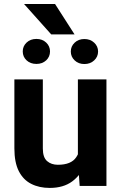

<svg xmlns="http://www.w3.org/2000/svg" viewBox="-20 -922 600 952"><path d="M366.2 -126.5V-528.3H507.8V0H375ZM382.8 -235.8 424.3 -236.8Q424.3 -166 402.8 -110.1Q381.3 -54.2 337.6 -22.2Q293.9 9.8 226.6 9.8Q174.3 9.8 134.8 -10.3Q95.2 -30.3 73.2 -73.5Q51.3 -116.7 51.3 -186.5V-528.3H192.4V-185.5Q192.4 -141.6 213.4 -123.3Q234.4 -105 267.1 -105Q333 -105 357.9 -142.3Q382.8 -179.7 382.8 -235.8ZM92.8 -667Q92.8 -692.9 111.8 -710.9Q130.9 -729 160.6 -729Q189.9 -729 209 -710.9Q228 -692.9 228 -667Q228 -640.6 209 -622.8Q189.9 -605 160.6 -605Q130.9 -605 111.8 -622.8Q92.8 -640.6 92.8 -667ZM331.1 -666.5Q331.1 -692.4 350.1 -710.4Q369.1 -728.5 398.4 -728.5Q427.7 -728.5 447 -710.4Q466.3 -692.4 466.3 -666.5Q466.3 -640.6 447 -622.6Q427.7 -604.5 398.4 -604.5Q369.1 -604.5 350.1 -622.6Q331.1 -640.6 331.1 -666.5ZM252.9 -902.3 349.6 -751.5H233.9L99.1 -902.3Z"/></svg>

Font: RobotoDEMO
Style: Regular
Weight: 400
Designer: Christian Robertson
Foundry: Google
Version: Version 2.136